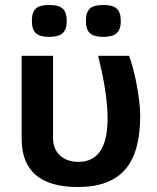

<svg xmlns="http://www.w3.org/2000/svg" viewBox="-20 -736 631 771"><path d="M292 15C473.6 15 543 -86.2 543 -272C543 -343.7 518.3 -462.5 498 -512H374C390.1 -446.1 412 -348.8 412 -262C412 -162.8 384.8 -86 295 -86C235.3 -86 193 -121.1 193 -181V-512H67V-178C67 -43.2 150.8 15 292 15ZM394 -716C345.2 -716 325 -699.4 325 -652C325 -606.2 344.9 -588 394 -588C442 -588 465 -603.8 465 -652C465 -700.3 443.2 -716 394 -716ZM177 -716C128.2 -716 108 -699.4 108 -652C108 -606.2 127.9 -588 177 -588C225 -588 248 -603.8 248 -652C248 -700.3 226.2 -716 177 -716Z"/></svg>

Font: Fog Sans
Style: Bold
Weight: 700
Foundry: Intel Corporation
Version: Version 1.00